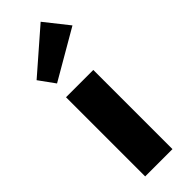

<svg xmlns="http://www.w3.org/2000/svg" viewBox="-230 -688 704 704"><g transform="rotate(-45 122.0 -336.0)"><path d="M182.5 0H41V-410.5H182.5ZM53.5 -469.5 9 -531 171 -672 244 -580Z"/></g></svg>

Font: Lucymar Sans
Style: Bold
Weight: 700
Foundry: The League of Moveable Type (original font) / Main changes by Cristiano Sobral with portions from Mirco Monsees
Version: Version 2.001;August 30, 2020;FontCreator 13.0.0.2681 64-bit